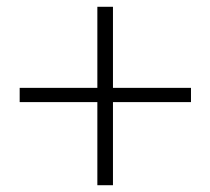

<svg xmlns="http://www.w3.org/2000/svg" viewBox="-20 -640 620 566"><path d="M543 -339V-381H313V-620H267V-381H38V-339H267V-94H313V-339Z"/></svg>

Font: Noto Serif CJK TC
Style: Regular
Weight: 400
Designer: Ryoko NISHIZUKA 西塚涼子 (kana & ideographs); Frank Grießhammer (Latin, Greek & Cyrillic); Wenlong ZHANG 张文龙 (bopomofo); San
Foundry: Adobe
Version: Version 2.001;hotconv 1.1.0;makeotfexe 2.6.0